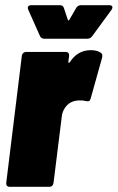

<svg xmlns="http://www.w3.org/2000/svg" viewBox="-20 -720 453 739"><path d="M335 -581 409 -682C416 -692 413 -700 401 -700H291C283 -700 277 -696 273 -689L247 -644C244 -640 243 -640 241 -644L226 -689C224 -696 219 -700 211 -700H100C89 -700 84 -693 89 -682L134 -581C137 -574 143 -571 151 -571H316C324 -571 330 -574 335 -581ZM243 -482 246 -505C247 -514 242 -520 234 -520H80C72 -520 65 -514 64 -505L4 -16C3 -7 8 -1 17 -1H170C179 -1 185 -7 186 -16L218 -273C220 -294 235 -318 255 -327C272 -335 296 -335 311 -331C321 -329 326 -330 329 -341L373 -498C375 -507 374 -513 368 -517C359 -523 347 -527 330 -527C293 -527 267 -509 249 -481C246 -477 243 -477 243 -482Z"/></svg>

Font: Barlow Condensed Black
Style: Italic
Weight: 900
Width: 3
Italic angle: -7°
Designer: Jeremy Tribby
Foundry: Tribby Type
Version: Version 1.422;hotconv 1.0.109;makeotfexe 2.5.65596